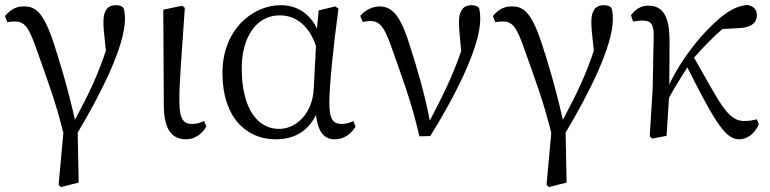

<svg xmlns="http://www.w3.org/2000/svg" viewBox="-20 -549 3112 776"><path d="M10 -459C21 -462 33 -462 41 -462C80 -462 97 -439 130 -343C165 -244 206 -136 236 -12L217 198L226 207L298 189L294 -13C387 -169 485 -362 485 -472C485 -494 483 -505 479 -517C473 -524 465 -528 447 -528C417 -528 398 -508 398 -462C398 -440 400 -414 408 -344C375 -245 340 -171 283 -65C250 -209 219 -308 196 -378C154 -504 121 -523 77 -523C45 -524 21 -509 0 -484Z M732 14C770 14 799 -11 814 -38L805 -60C790 -53 775 -48 757 -48C724 -48 706 -64 705 -133C704 -211 712 -293 727 -517L717 -526L640 -510L642 -125C642 -27 674 14 732 14Z M1248 -191C1244 -93 1179 -28 1108 -28C1021 -28 957 -110 957 -273C957 -393 1012 -487 1111 -487C1177 -487 1231 -443 1257 -363ZM1408 -60C1393 -52 1377 -48 1361 -48C1328 -48 1311 -65 1311 -132C1311 -209 1329 -373 1348 -514L1335 -523L1268 -507L1261 -434C1230 -497 1178 -528 1114 -528C1002 -528 879 -430 879 -254C879 -75 975 14 1094 14C1167 14 1223 -16 1257 -84C1266 -12 1292 14 1333 14C1371 14 1399 -8 1417 -37Z M1446 -460C1456 -462 1466 -464 1478 -464C1514 -464 1533 -439 1558 -370C1600 -251 1644 -136 1675 2L1719 1C1818 -158 1921 -359 1921 -472C1921 -494 1919 -505 1916 -517C1909 -524 1901 -528 1884 -528C1853 -528 1835 -505 1835 -461C1835 -436 1838 -402 1844 -343C1810 -243 1773 -169 1717 -61C1699 -160 1668 -267 1632 -379C1598 -484 1565 -523 1514 -523C1487 -523 1456 -509 1436 -485Z M1982 -459C1993 -462 2005 -462 2013 -462C2052 -462 2069 -439 2102 -343C2137 -244 2178 -136 2208 -12L2189 198L2198 207L2270 189L2266 -13C2359 -169 2457 -362 2457 -472C2457 -494 2455 -505 2451 -517C2445 -524 2437 -528 2419 -528C2389 -528 2370 -508 2370 -462C2370 -440 2372 -414 2380 -344C2347 -245 2312 -171 2255 -65C2222 -209 2191 -308 2168 -378C2126 -504 2093 -523 2049 -523C2017 -524 1993 -509 1972 -484Z M3039 -67C3027 -63 3008 -60 2986 -60C2919 -60 2885 -143 2785 -316C2823 -359 2860 -397 2900 -432L2963 -435C3012 -437 3039 -453 3039 -488C3039 -513 3023 -524 3002 -529C2968 -526 2936 -514 2892 -478C2821 -419 2739 -320 2685 -208C2686 -259 2686 -367 2686 -382C2686 -485 2659 -526 2600 -526C2566 -526 2547 -509 2530 -487L2539 -462C2552 -464 2565 -466 2578 -466C2612 -466 2622 -448 2622 -408L2618 -193L2606 2L2616 11L2674 0C2677 -49 2681 -102 2684 -154C2711 -204 2733 -236 2758 -277C2878 -36 2917 14 2968 14C2997 14 3028 -5 3047 -46Z"/></svg>

Font: Noto Serif CJK JP
Style: Regular
Weight: 400
Designer: Ryoko NISHIZUKA 西塚涼子 (kana & ideographs); Frank Grießhammer (Latin, Greek & Cyrillic); Wenlong ZHANG 张文龙 (bopomofo); San
Foundry: Adobe Systems Incorporated
Version: Version 1.000;PS 1;hotconv 16.6.53;makeotf.lib2.5.65590